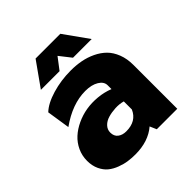

<svg xmlns="http://www.w3.org/2000/svg" viewBox="-203 -898 1061 1061"><g transform="rotate(-45 327.5 -367.5)"><path d="M334 -674.8 282.2 -606.9H136.2L237.8 -750H431.2L533.2 -606.9H387.2ZM328.1 -565.9Q370.1 -565.9 407.5 -558.8Q444.8 -551.8 479.7 -535.2Q514.6 -518.6 539.8 -493.7Q564.9 -468.8 580.1 -429.9Q595.2 -391.1 595.2 -342.8V0H435.1L418 -39.1Q355 15.1 252.9 15.1Q224.1 15.1 197 11.2Q169.9 7.3 140.4 -3.9Q110.8 -15.1 89.1 -32.7Q67.4 -50.3 53.2 -80.3Q39.1 -110.4 39.1 -148.9Q39.1 -189 55.4 -224.1Q71.8 -259.3 99.4 -284.4Q127 -309.6 164.6 -327.1Q202.1 -344.7 243.4 -351.6Q284.7 -358.4 329.3 -354.2Q374 -350.1 415 -334V-363.8Q415 -392.1 384.5 -410.6Q354 -429.2 305.2 -429.2Q203.6 -429.2 98.1 -354L77.1 -490.2Q112.8 -524.4 182.4 -545.2Q252 -565.9 328.1 -565.9ZM240.2 -168.9Q240.2 -140.1 259.3 -125.5Q278.3 -110.8 308.1 -110.8Q387.2 -110.8 415 -174.8V-237.8Q386.7 -245.6 355.7 -243.9Q324.7 -242.2 299.1 -234.6Q273.4 -227.1 256.8 -209.7Q240.2 -192.4 240.2 -168.9Z"/></g></svg>

Font: Stilu Bold
Style: Regular
Weight: 700
Designer: Genilson Lima Santos
Foundry: Genilson Lima Santos
Version: Version 1.200;PS 001.200;hotconv 1.0.88;makeotf.lib2.5.64775